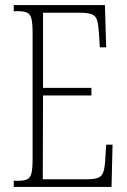

<svg xmlns="http://www.w3.org/2000/svg" viewBox="-20 -734 500 754"><path d="M34 0V-24H51Q75 -24 87 -30Q99 -36 103.5 -54Q108 -72 108 -108V-605Q108 -642 103.5 -660Q99 -678 87 -684Q75 -690 51 -690H34V-714H392L397 -548H372L369 -596Q367 -633 362 -652Q357 -671 341.5 -677.5Q326 -684 294 -684H149V-389H339V-359H149L148 -30H320Q351 -30 365.5 -36Q380 -42 385.5 -57.5Q391 -73 393 -102L397 -166H422L418 0Z"/></svg>

Font: Noto Serif Myanmar ExtraCondensed ExtraLight
Style: Regular
Weight: 200
Width: 2
Designer: Ben Mitchell and the Monotype Design Team
Foundry: Monotype Imaging Inc.
Version: Version 2.106; ttfautohint (v1.8.4.7-5d5b)